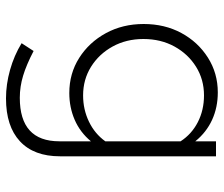

<svg xmlns="http://www.w3.org/2000/svg" viewBox="-73 -454 746 640"><g transform="rotate(90 300.0 -134.0)"><path d="M308 219Q261 219 213 205.5Q165 192 124 167L150 127Q196 151 232.5 162Q269 173 306 173Q451 173 451 41V-64Q421 -28 379.5 -10Q338 8 290 8Q225 8 173 -25Q121 -58 90.5 -114Q60 -170 60 -240Q60 -310 90 -365.5Q120 -421 172 -454Q224 -487 288 -487Q338 -487 379.5 -468Q421 -449 451 -412V-481H501V39Q501 126 451 172.5Q401 219 308 219ZM298 -38Q345 -38 385.5 -57.5Q426 -77 451 -112V-363Q427 -400 387 -420.5Q347 -441 298 -441Q245 -441 202.5 -414.5Q160 -388 135 -342.5Q110 -297 110 -239Q110 -182 135 -136.5Q160 -91 202.5 -64.5Q245 -38 298 -38Z"/></g></svg>

Font: Red Hat Mono VF Light
Style: Regular
Weight: 300
Monospace: yes
Designer: Pentagram, MCKL
Foundry: Pentagram, MCKL
Version: Version 1.023